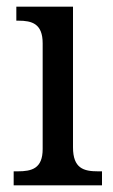

<svg xmlns="http://www.w3.org/2000/svg" viewBox="-20 -556 338 576"><path d="M21 0H286V-42H274C231 -42 199 -51 199 -114V-536H29V-494H35C76 -494 108 -485 108 -426V-109C108 -50 75 -42 33 -42H21Z"/></svg>

Font: Noto Serif Bengali SemiCondensed
Style: Regular
Weight: 400
Width: 4
Designer: Juan Bruce, Universal Thirst, Indian Type Foundry and the Monotype Design Team.
Foundry: Monotype Imaging Inc.
Version: Version 2.003